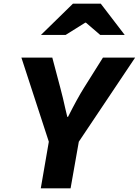

<svg xmlns="http://www.w3.org/2000/svg" viewBox="-20 -1030 759 1050"><path d="M247 -255 97 -715H266L310 -549Q325 -493 337 -437L348 -391H352Q404 -494 440 -551L543 -715H719L411 -255L366 0H203ZM379 -1010H531L662 -839H528L450 -906H446L339 -839H204Z"/></svg>

Font: Nebula Sans Bold
Style: Regular
Weight: 700
Italic angle: -9°
Designer: Paul D. Hunt for Adobe (as Source Sans)
Foundry: Nebula Entertainment & Broadcasting LLC
Version: Version 1.010